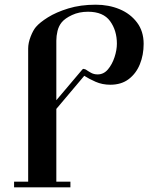

<svg xmlns="http://www.w3.org/2000/svg" viewBox="-20 -798 657 818"><path d="M388 -778Q443 -778 489 -759Q535 -740 563.5 -702.5Q592 -665 592 -611Q592 -564 576 -524.5Q560 -485 528.5 -461Q497 -437 450 -437Q416 -437 387.5 -449.5Q359 -462 339 -475L220 -334V-24H280V0H40V-24H100V-591Q100 -615 110.5 -642Q121 -669 133 -683Q149 -702 184 -724Q219 -746 271 -762Q323 -778 388 -778ZM220 -625V-371L330 -501Q335 -507 341 -503Q342 -503 343 -502.5Q344 -502 345 -502Q355 -495 367.5 -488Q380 -481 396 -481Q422 -481 440 -502.5Q458 -524 468 -554.5Q478 -585 478 -612Q478 -668 449 -708Q420 -748 355 -748Q317 -748 287 -734Q257 -720 243 -703Q230 -687 225 -666Q220 -645 220 -625Z"/></svg>

Font: Ponomar
Style: Regular
Weight: 400
Version: Version 1.301; ttfautohint (v1.8.4.7-5d5b)